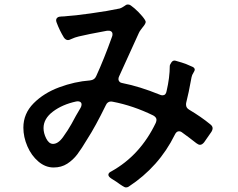

<svg xmlns="http://www.w3.org/2000/svg" viewBox="-20 -781 1040 838"><path d="M908 -221Q908 -214 903 -206L871 -160Q862 -149 853 -149Q846 -149 837 -156Q804 -182 776 -202Q769 -208 761 -208Q750 -208 743 -193Q674 -53 541 34Q536 37 530 37Q524 37 514.5 30.5Q505 24 503 23Q490 13 467 -1Q453 -10 453 -18Q453 -27 466 -33Q592 -103 660 -245Q663 -253 663 -258Q663 -269 649 -277Q561 -320 472 -337Q469 -338 465 -338Q449 -338 442 -322Q396 -228 361 -174Q336 -132 317.5 -107.5Q299 -83 273.5 -66.5Q248 -50 214 -50Q178 -50 147.5 -76Q117 -102 99.5 -142.5Q82 -183 82 -224Q82 -285 126.5 -330Q171 -375 238.5 -400Q306 -425 373 -430Q393 -432 400 -449Q434 -523 469 -621Q471 -625 471 -632Q471 -640 465 -644Q459 -648 448 -647Q361 -631 324 -622Q307 -618 292 -611Q282 -606 277 -606Q267 -606 259 -617Q240 -648 227 -683Q225 -689 225 -692Q225 -700 231 -704.5Q237 -709 248 -709Q259 -709 275 -711Q300 -712 376 -722.5Q452 -733 503 -744Q512 -747 522 -754Q527 -758 531 -760Q535 -762 542 -761Q548 -761 566.5 -745Q585 -729 600.5 -710.5Q616 -692 616 -685Q615 -676 602 -661Q600 -658 594.5 -651Q589 -644 586 -637Q545 -548 500 -448Q497 -442 497 -436Q497 -429 502 -424Q507 -419 516 -418Q588 -404 677 -368Q683 -365 689 -365Q704 -365 707 -383Q721 -443 721 -493Q721 -498 728 -508.5Q735 -519 746 -516Q778 -507 791 -502Q813 -493 821 -489Q829 -485 830 -478Q830 -472 824 -463Q818 -454 816 -444Q803 -372 793 -334Q792 -331 792 -324Q792 -310 806 -302Q858 -271 897 -239Q908 -231 908 -221ZM311 -275 332 -311Q336 -318 336 -325Q336 -333 329.5 -336.5Q323 -340 312 -338Q252 -325 211 -294Q170 -263 170 -222Q170 -200 181.5 -177Q193 -154 210 -153Q233 -152 255 -182.5Q277 -213 292 -240Q307 -267 311 -275Z"/></svg>

Font: Shippori Gothic B2 Bold
Style: Regular
Weight: 700
Designer: FONTDASU
Foundry: FONTDASU / Google Inc. / but / Adobe
Version: Version 1.130